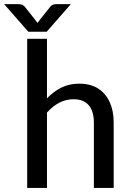

<svg xmlns="http://www.w3.org/2000/svg" viewBox="-66 -930 645 950"><path d="M496.5 0H398.5V-324Q398.5 -378.5 373.5 -408.8Q348.5 -439 297.5 -439Q225.5 -439 166.5 -373V0H68.5V-738H166.5V-443.5Q198 -476.5 237 -496.2Q276 -516 326 -516Q382 -516 419.8 -491.8Q457.5 -467.5 477 -424.2Q496.5 -381 496.5 -324ZM165 -773H74L-45.5 -909.5H25.5Q32 -909.5 40.5 -907.5Q49 -905.5 56.5 -897Q113.5 -825.5 119.5 -816.5Q125.5 -825.5 182.5 -896.5Q190 -905.5 198.5 -907.5Q207 -909.5 213.5 -909.5H284.5Z"/></svg>

Font: Verano Sans Medium
Style: Regular
Weight: 500
Designer: Lukasz Dziedzic with Adam Twardoch and Botio Nikoltchev
Foundry: tyPoland Lukasz Dziedzic
Version: Version 3.001;December 28, 2019;FontCreator 12.0.0.2547 64-b